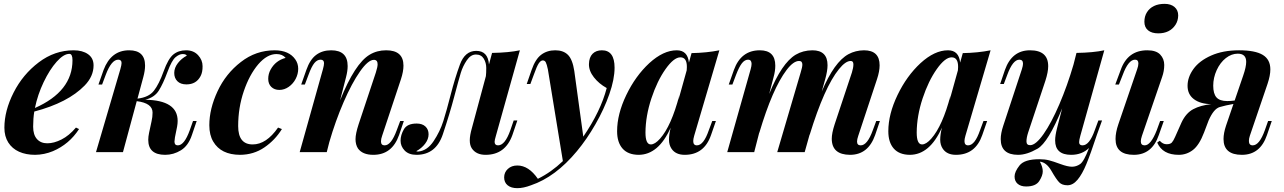

<svg xmlns="http://www.w3.org/2000/svg" viewBox="-20 -793 6693 1001"><path d="M162.1 -230Q357.9 -316.4 357.9 -479Q357.9 -512.2 341.8 -512.2Q312 -512.2 275.4 -471.2Q238.8 -430.2 207.5 -364.7Q176.3 -299.3 162.1 -230ZM163.1 14.2Q115.2 14.2 79.3 -2Q43.5 -18.1 23.2 -50Q2.9 -82 2.9 -127Q2.9 -215.8 51 -310.5Q99.1 -405.3 182.1 -468Q265.1 -530.8 363.8 -530.8Q410.2 -530.8 439 -510.5Q467.8 -490.2 467.8 -452.1Q467.8 -395 421.4 -347.2Q334.5 -257.8 158.7 -211.4Q152.8 -175.3 152.8 -132.8Q152.8 -90.3 172.6 -68.1Q192.4 -45.9 226.8 -45.9Q261.2 -45.9 300.5 -65.7Q339.8 -85.4 376 -127.9L392.1 -120.1Q340.8 -41 255.9 -4.9Q210.9 13.7 163.1 14.2Z M889.6 -54.7Q889.6 -35.2 907.2 -35.2Q940.9 -35.2 969.2 -113.8L986.3 -162.1H1005.4L980.5 -88.9Q961.9 -33.2 923.3 -9.5Q884.8 14.2 841.3 14.2Q752.9 14.2 752.9 -64Q752.9 -80.6 757.3 -101.1L770 -160.2Q775.4 -182.6 775.4 -206.1Q775.4 -255.4 692.9 -265.6L621.1 0H480.5L607.4 -432.1Q613.8 -454.6 613.8 -464.4Q613.8 -481.9 596.2 -481.9Q561 -481.9 531.2 -402.8L512.2 -352.1H493.2L520 -428.2Q558.6 -530.8 653.3 -530.8Q736.3 -530.8 736.3 -451.2Q736.3 -424.8 727.1 -391.1L696.8 -278.8Q755.9 -285.6 782.5 -320.1Q809.1 -354.5 833 -420.9Q856.9 -487.3 883.8 -509Q910.6 -530.8 950 -530.8Q989.3 -530.8 1012.7 -505.4Q1036.1 -480 1036.1 -448.2Q1036.6 -417 1025.9 -396.5Q1003.4 -353 952.1 -353Q921.4 -353 904.8 -369.6Q888.2 -386.2 888.4 -413.1Q888.7 -439.9 907.5 -464.1Q926.3 -488.3 954.1 -502.9Q949.2 -511.2 932.1 -511.2Q915 -511.2 895.3 -494.9Q875.5 -478.5 853 -417.7Q830.6 -356.9 808.1 -321Q785.6 -285.2 737.3 -272.9Q906.2 -270.5 906.2 -162.6Q906.2 -148.9 903.3 -132.8L892.1 -77.1Q889.6 -61.5 889.6 -54.7Z M1231.4 14.2Q1131.8 13.7 1091.8 -54.7Q1071.3 -88.9 1071.3 -140.1Q1071.3 -225.6 1114.3 -317.4Q1157.2 -409.2 1235.8 -469.7Q1314 -530.8 1412.6 -530.8Q1486.8 -530.3 1519.5 -483.4Q1534.7 -461.9 1534.7 -434.6Q1534.7 -407.2 1521.5 -381.8Q1508.3 -356.4 1485.4 -340.3Q1462.4 -324.2 1436.5 -324.2Q1410.6 -324.2 1394.5 -339.8Q1378.4 -355.5 1378.4 -381.8Q1378.4 -408.2 1391.1 -430.7Q1417 -477.5 1469.2 -491.2Q1452.1 -511.2 1421.4 -511.2Q1372.6 -511.2 1326.2 -457.5Q1280.3 -403.3 1251 -317.4Q1221.7 -231.4 1221.7 -135.7Q1221.7 -40 1297.4 -40Q1368.7 -40 1429.7 -127.9L1449.7 -120.1Q1414.1 -62.5 1358.4 -24.4Q1302.7 13.7 1231.4 14.2Z M1926.3 14.2Q1870.1 14.2 1846.2 -19Q1833.5 -39.1 1833.5 -67.4Q1833.5 -95.7 1849.6 -145L1939.5 -415Q1948.7 -443.8 1948.7 -458Q1948.7 -481 1929.2 -481Q1899.4 -481 1856.9 -420.4Q1814.5 -359.9 1771.5 -260.7Q1728.5 -161.6 1696.8 -51.8L1683.6 0H1542.5L1663.6 -432.1Q1669.4 -453.1 1669.4 -463.9Q1668.9 -481.9 1651.4 -481.9Q1633.8 -481.9 1619.1 -464.4Q1604.5 -446.8 1588.4 -402.8L1569.3 -352.1H1550.3L1577.1 -428.2Q1596.2 -482.9 1628.4 -506.8Q1660.6 -530.8 1706.5 -530.8Q1792.5 -530.8 1792.5 -448.7Q1792.5 -423.3 1784.2 -391.1L1752.9 -269.5Q1830.1 -461.9 1907.2 -507.8Q1945.3 -530.8 1993.2 -530.8Q2083.5 -530.8 2083.5 -450.7Q2083.5 -420.4 2070.3 -379.9L1972.2 -85Q1966.3 -68.8 1966.3 -55.7Q1966.3 -35.2 1985.4 -35.2Q2019.5 -35.2 2048.3 -113.8L2066.4 -162.1H2085.4L2060.5 -88.9Q2024.4 14.2 1926.3 14.2Z M2440.4 -126 2513.2 -396Q2515.1 -411.1 2515.1 -438.5Q2515.1 -465.8 2502 -487.3Q2488.8 -508.8 2461.4 -508.8Q2434.1 -508.8 2413.6 -478.5Q2393.1 -448.2 2382.3 -413.1Q2371.6 -377.9 2348.1 -289.1Q2324.7 -200.2 2288.8 -93Q2252.9 14.2 2151.4 14.2Q2111.3 14.2 2089.8 -8.1Q2068.4 -30.3 2068.4 -59.6Q2068.4 -88.9 2085.7 -118.9Q2103 -148.9 2152.3 -148.9Q2181.6 -148.9 2198 -133.5Q2214.4 -118.2 2214.4 -92.8Q2214.4 -67.4 2196.3 -43.7Q2178.2 -20 2150.4 -4.9Q2152.3 -2.9 2160.2 -2.9Q2207 -6.8 2240.5 -56.9Q2273.9 -106.9 2291.3 -161.9Q2308.6 -216.8 2330.1 -300.8Q2351.6 -384.8 2377.7 -456.3Q2403.8 -527.8 2462.9 -527.8Q2523.9 -527.8 2529.3 -457L2545.4 -517.1Q2632.8 -518.6 2690.4 -530.8L2565.4 -85Q2558.6 -62.5 2558.6 -53.2Q2559.1 -35.2 2576.7 -35.2Q2612.8 -35.2 2640.6 -113.8L2658.2 -165H2677.2L2651.4 -88.9Q2614.3 14.2 2511.7 14.2Q2461.9 14.2 2439.5 -20Q2429.2 -36.1 2429.2 -61.5Q2429.2 -86.9 2440.4 -126Z M3118.2 -530.8Q3184.1 -530.8 3184.1 -439.9Q3184.1 -379.9 3156.7 -301.8Q3129.4 -223.6 3084.2 -145Q3039.1 -66.4 2987.8 -4.9Q2876 129.9 2748.5 172.9Q2709 188 2677 188Q2645 188 2626.7 173.1Q2608.4 158.2 2608.4 131.8Q2608.4 105.5 2627.7 87.6Q2647 69.8 2677.2 69.8Q2736.3 69.8 2784.2 139.2Q2854 105 2914.6 46.9L2836.4 -431.2Q2830.6 -458.5 2825.4 -468.3Q2820.3 -478 2809.8 -478Q2799.3 -478 2789.1 -463.1Q2778.8 -448.2 2763.2 -403.8L2745.1 -355H2726.1L2751.5 -428.2Q2771 -484.9 2801.8 -507.8Q2832.5 -530.8 2874.8 -530.8Q2917 -530.8 2940.9 -507.1Q2964.8 -483.4 2974.1 -422.9L3021 -80.6Q3111.8 -213.4 3143.1 -334Q3102.5 -356.4 3076.2 -390.1Q3049.8 -423.8 3050.5 -459Q3051.3 -494.1 3069.3 -512.5Q3087.4 -530.8 3118.2 -530.8Z M3345.2 -102.1Q3345.2 -40 3373 -40Q3394.5 -40 3421.4 -70.3Q3480 -136.7 3521.5 -294.9L3516.6 -270.5L3560.1 -426.3Q3561 -432.1 3561 -443.4Q3561.5 -494.1 3527.3 -494.1Q3493.2 -494.1 3449.7 -432.6Q3406.2 -371.1 3376 -279.8Q3345.7 -188 3345.2 -102.1ZM3508.3 -530.8Q3564.9 -530.8 3571.8 -466.8L3585.4 -516.1Q3665 -517.6 3730.5 -530.8L3599.1 -85Q3594.2 -67.9 3594.2 -57.6Q3594.2 -35.2 3613.3 -35.2Q3648.4 -35.2 3675.3 -113.8L3693.4 -162.1H3712.4L3687 -88.9Q3651.4 14.2 3549.8 14.2Q3502.9 14.2 3481.4 -17.1Q3467.8 -37.1 3467.8 -64.5Q3467.8 -91.8 3476.6 -127.4Q3413.1 14.2 3309.1 14.2Q3253.9 13.7 3225.6 -18.6Q3197.3 -50.8 3197.3 -108.9Q3197.3 -197.8 3245.1 -297.4Q3293 -397 3365.2 -463.9Q3438.5 -530.8 3508.3 -530.8Z M4542.5 -88.9Q4506.3 14.2 4411.6 14.2Q4316.9 13.7 4316.4 -69.3Q4316.4 -98.6 4331.5 -145L4421.4 -415Q4429.2 -439.9 4429.2 -457.5Q4429.2 -475.1 4415.5 -475.1Q4388.7 -475.6 4354 -432.6Q4277.8 -338.9 4201.2 -89.8V-92.3L4175.3 0H4032.2L4154.3 -415Q4163.1 -443.4 4163.1 -456.1Q4163.1 -475.1 4146.5 -475.1Q4116.7 -475.6 4080.6 -427.7Q4007.3 -331.1 3938.5 -100.1V-102.5L3912.1 0H3771.5L3893.6 -432.1Q3898.4 -449.2 3898.4 -460.4Q3897.9 -481.9 3880.4 -481.9Q3862.8 -481.9 3848.1 -463.4Q3833.5 -444.8 3817.4 -402.8L3798.3 -352.1H3779.3L3806.2 -428.2Q3843.3 -530.8 3941.4 -530.8Q4022 -530.8 4022 -450.7Q4022 -422.9 4013.2 -391.1L3990.2 -303.2Q4055.2 -463.9 4128.4 -507.8Q4166.5 -530.3 4215.3 -530.8Q4294.4 -530.8 4294.4 -453.1Q4294.4 -423.8 4282.2 -379.9L4264.2 -315.9Q4329.6 -470.7 4403.8 -510.7Q4440.4 -530.3 4484.4 -530.8Q4565.9 -530.8 4565.9 -452.6Q4565.9 -420.9 4552.2 -379.9L4454.6 -85Q4448.2 -66.4 4448.2 -55.2Q4448.2 -35.2 4467.3 -35.2Q4502 -35.2 4530.3 -113.8L4548.3 -162.1H4567.4Z M4759.3 -102.1Q4759.3 -40 4787.1 -40Q4808.6 -40 4835.4 -70.3Q4894 -136.7 4935.5 -294.9L4930.7 -270.5L4974.1 -426.3Q4975.1 -432.1 4975.1 -443.4Q4975.6 -494.1 4941.4 -494.1Q4907.2 -494.1 4863.8 -432.6Q4820.3 -371.1 4790 -279.8Q4759.8 -188 4759.3 -102.1ZM4922.4 -530.8Q4979 -530.8 4985.8 -466.8L4999.5 -516.1Q5079.1 -517.6 5144.5 -530.8L5013.2 -85Q5008.3 -67.9 5008.3 -57.6Q5008.3 -35.2 5027.3 -35.2Q5062.5 -35.2 5089.4 -113.8L5107.4 -162.1H5126.5L5101.1 -88.9Q5065.4 14.2 4963.9 14.2Q4917 14.2 4895.5 -17.1Q4881.8 -37.1 4881.8 -64.5Q4881.8 -91.8 4890.6 -127.4Q4827.1 14.2 4723.1 14.2Q4668 13.7 4639.6 -18.6Q4611.3 -50.8 4611.3 -108.9Q4611.3 -197.8 4659.2 -297.4Q4707 -397 4779.3 -463.9Q4852.5 -530.8 4922.4 -530.8Z M5329.6 179.2Q5301.8 179.2 5285.6 165.3Q5269.5 151.4 5269.5 127Q5269.5 102.5 5295.2 69.8Q5320.8 37.1 5398.4 37.1Q5426.8 37.1 5449 42.7Q5471.2 48.3 5508.8 62.3Q5546.4 76.2 5568.8 76.2Q5591.3 76.2 5611.3 62.5Q5631.3 48.8 5657.7 -21.5Q5621.1 14.2 5564.5 14.2Q5481 14.2 5481 -61Q5481 -85.9 5491.2 -126L5517.6 -228Q5444.8 -49.8 5389.2 -17.8Q5333.5 14.2 5288.1 14.2Q5197.3 14.2 5197.3 -67.9Q5197.3 -97.7 5210.4 -137.2L5307.6 -432.1Q5313.5 -450.7 5313.5 -460.9Q5313.5 -481.9 5294.4 -481.9Q5260.3 -481.9 5231.4 -402.8L5213.4 -355H5194.3L5219.2 -428.2Q5255.4 -530.8 5350.1 -530.8Q5444.8 -530.8 5444.8 -448.2Q5444.8 -417.5 5430.2 -372.1L5340.3 -102.1Q5331.5 -75.2 5331.5 -55.7Q5331.5 -36.1 5350.6 -36.1Q5379.9 -36.1 5420.7 -94.2Q5461.4 -152.3 5502.9 -249Q5544.4 -345.7 5576.7 -456.1L5592.3 -517.1Q5680.7 -518.6 5737.3 -530.8L5612.3 -85Q5606 -62 5606 -51.8Q5606 -35.2 5624 -35.2Q5659.7 -35.2 5687.5 -113.8L5706.5 -165H5725.6L5698.7 -90.3Q5666 8.8 5644 62Q5622.1 115.2 5597.9 144Q5573.7 172.9 5545.4 172.9Q5517.1 172.9 5502.2 157.7Q5487.3 142.6 5461.7 97.9Q5436 53.2 5401.4 49.8Q5416.5 77.6 5416.5 100.1Q5416.5 122.6 5398.2 150.9Q5379.9 179.2 5329.6 179.2Z M5915 -462.4Q5915 -481.9 5897.5 -481.9Q5862.8 -481.9 5833.5 -402.8L5813.5 -352.1H5794.4L5822.8 -428.2Q5858.9 -530.8 5961.4 -530.8Q6007.8 -530.8 6028.8 -508.5Q6049.8 -486.3 6049.8 -454.3Q6049.8 -422.4 6038.6 -391.1L5933.6 -85Q5927.7 -67.4 5927.7 -56.2Q5927.7 -35.2 5947.8 -35.2Q5980 -35.2 6010.7 -113.8L6028.3 -162.1H6047.4L6021.5 -88.9Q5986.3 14.2 5891.1 14.2Q5795.9 14.2 5795.9 -68.4Q5795.9 -102.1 5810.5 -145L5908.7 -432.1Q5915 -449.7 5915 -462.4ZM6122.6 -712.4Q6122.1 -684.6 6108.4 -663.6Q6079.1 -619.1 6018.6 -619.1Q5984.4 -619.1 5965.3 -635Q5946.3 -650.9 5946.3 -679.4Q5946.3 -708 5959.7 -729.2Q5973.1 -750.5 5996.3 -761.7Q6019.5 -772.9 6051.8 -772.9Q6084 -772.9 6103.3 -756.6Q6122.6 -740.2 6122.6 -712.4Z M6477.1 -470.7Q6477.1 -513.2 6433.1 -513.2Q6400.4 -513.2 6370.8 -490Q6341.3 -466.8 6323.2 -427.2Q6305.2 -387.7 6305.2 -346.2Q6305.2 -304.7 6322 -285.4Q6338.9 -266.1 6378.4 -266.1Q6396.5 -266.1 6417 -269L6461.4 -398.9Q6477.1 -443.8 6477.1 -470.7ZM6106.4 -79.1 6140.1 -154.8Q6163.1 -203.6 6201.2 -223.9Q6239.3 -244.1 6294.9 -250Q6237.8 -251 6204.6 -275.9Q6171.4 -300.8 6171.4 -345.7Q6171.4 -390.6 6202.1 -433.3Q6232.9 -476.1 6294.4 -503.4Q6356 -530.8 6439.9 -530.8Q6523.9 -530.8 6563.5 -506.8Q6603 -482.9 6603 -431.2Q6603 -399.4 6588.4 -356L6496.1 -85Q6491.2 -70.3 6491.2 -58.1Q6491.2 -35.2 6511.2 -35.2Q6545.9 -35.2 6574.2 -113.8L6591.3 -162.1H6610.4L6585.4 -88.9Q6550.3 14.2 6454.6 14.2Q6358.9 14.2 6358.9 -68.4Q6358.9 -98.6 6372.1 -138.2L6410.6 -251Q6370.6 -244.1 6339.1 -234.9Q6307.6 -225.6 6281.2 -165L6257.3 -102.1Q6232.4 -36.6 6199.5 -11.2Q6166.5 14.2 6125.5 14.2Q6040.5 14.2 6013.2 -49.8L6026.4 -59.1Q6042.5 -41 6062 -41Q6081.5 -41 6089.6 -50Q6097.7 -59.1 6106.4 -79.1Z"/></svg>

Font: PlayfairDisplay-BoldItalic
Style: Bold Italic
Weight: 700
Italic angle: -14.9847°
Designer: Claus Eggers Sørensen
Foundry: Claus Eggers Sørensen
Version: Version 1.002;PS 001.002;hotconv 1.0.70;makeotf.lib2.5.58329